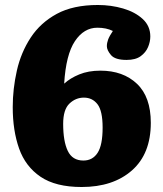

<svg xmlns="http://www.w3.org/2000/svg" viewBox="-20 -734 652 769"><path d="M307 15Q203 15 142.5 -26Q82 -67 56.5 -139Q31 -211 31 -305Q31 -378 47.5 -451Q64 -524 103 -583.5Q142 -643 207.5 -678.5Q273 -714 372 -714Q425 -714 473 -700Q521 -686 551.5 -658Q582 -630 582 -588Q582 -567 573 -545.5Q564 -524 543.5 -509Q523 -494 487 -494Q441 -494 424.5 -513.5Q408 -533 408 -549Q408 -562 413 -575.5Q418 -589 432 -610Q406 -623 370 -623Q316 -623 280 -569Q244 -515 237 -399Q261 -421 297.5 -436Q334 -451 382 -451Q473 -451 528.5 -398.5Q584 -346 584 -242Q584 -118 508.5 -51.5Q433 15 307 15ZM314 -91Q351 -91 371 -122Q391 -153 391 -223Q391 -290 370.5 -316.5Q350 -343 316 -343Q283 -343 258 -319Q233 -295 233 -238Q233 -168 251.5 -129.5Q270 -91 314 -91Z"/></svg>

Font: Literata 12pt ExtraBold
Style: Regular
Weight: 800
Designer: Latin by Veronika Burian and Jose Scaglione. Greek by Irene Vlachou. Cyrillic by Vera Evstafieva.
Foundry: TypeTogether
Version: Version 3.002